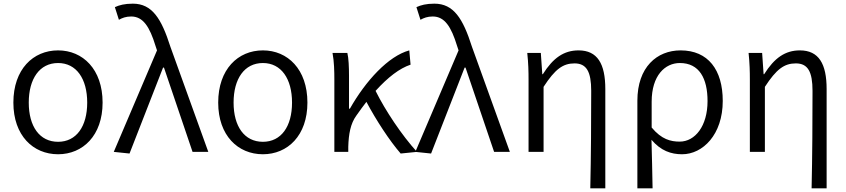

<svg xmlns="http://www.w3.org/2000/svg" viewBox="-20 -829 4618 1048"><path d="M297 13C432 13 540 -89 540 -269C540 -451 432 -554 297 -554C161 -554 53 -451 53 -269C53 -89 161 13 297 13ZM297 -55C196 -55 137 -139 137 -269C137 -399 196 -485 297 -485C397 -485 456 -399 456 -269C456 -139 397 -55 297 -55Z M687 9 870 -460H875L1031 0H1117L910 -574C861 -728 810 -809 705 -809C660 -809 631 -801 607 -790L629 -721C647 -731 667 -739 696 -739C761 -739 797 -683 829 -578L837 -554L601 0Z M1415 13C1550 13 1658 -89 1658 -269C1658 -451 1550 -554 1415 -554C1279 -554 1171 -451 1171 -269C1171 -89 1279 13 1415 13ZM1415 -55C1314 -55 1255 -139 1255 -269C1255 -399 1314 -485 1415 -485C1515 -485 1574 -399 1574 -269C1574 -139 1515 -55 1415 -55Z M2167 9 2256 0C2173 -91 2083 -226 2030 -333C2098 -408 2161 -456 2221 -476L2214 -554C2100 -523 1976 -388 1890 -236H1885V-415C1885 -462 1883 -512 1876 -540H1795C1804 -493 1805 -438 1805 -395V0H1881V-28C1883 -97 1893 -154 1925 -198C1944 -225 1962 -250 1980 -273C2033 -173 2107 -60 2167 9Z M2333 9 2516 -460H2521L2677 0H2763L2556 -574C2507 -728 2456 -809 2351 -809C2306 -809 2277 -801 2253 -790L2275 -721C2293 -731 2313 -739 2342 -739C2407 -739 2443 -683 2475 -578L2483 -554L2247 0Z M3202 199H3284V-343C3284 -481 3241 -554 3138 -554C3058 -554 2999 -513 2943 -424H2940L2932 -540H2858C2864 -484 2865 -438 2865 -395V0H2947V-355C3010 -452 3053 -483 3116 -483C3182 -483 3207 -437 3207 -333C3207 -172 3206 22 3202 199Z M3459 199H3542C3540 101 3539 33 3536 -66C3587 -6 3643 13 3703 13C3816 13 3925 -94 3925 -278C3925 -448 3845 -554 3695 -554C3566 -554 3459 -463 3459 -279ZM3690 -56C3641 -56 3591 -68 3537 -133V-274C3537 -417 3610 -485 3691 -485C3797 -485 3842 -401 3842 -277C3842 -141 3774 -56 3690 -56Z M4410 199H4492V-343C4492 -481 4449 -554 4346 -554C4266 -554 4207 -513 4151 -424H4148L4140 -540H4066C4072 -484 4073 -438 4073 -395V0H4155V-355C4218 -452 4261 -483 4324 -483C4390 -483 4415 -437 4415 -333C4415 -172 4414 22 4410 199Z"/></svg>

Font: Noto Sans JP DemiLight
Style: Regular
Weight: 350
Designer: Ryoko NISHIZUKA 西塚涼子 (kana, bopomofo & ideographs); Paul D. Hunt (Latin, Greek & Cyrillic); Sandoll Communications 산돌커뮤니
Foundry: Adobe
Version: Version 2.004;hotconv 1.0.118;makeotfexe 2.5.65603